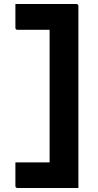

<svg xmlns="http://www.w3.org/2000/svg" viewBox="-20 -780 490 960"><path d="M57 -760H361Q372 -760 372 -749V160H68Q57 160 57 149V32H228V-631H68Q57 -631 57 -642Z"/></svg>

Font: Recursive Sn Lnr St
Style: Bold
Weight: 700
Version: Version 1.079;hotconv 1.0.112;makeotfexe 2.5.65598; ttfautoh